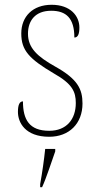

<svg xmlns="http://www.w3.org/2000/svg" viewBox="-20 -562 412 803"><path d="M186 10C269 10 325 -45 325 -129C325 -189 305 -231 212 -283C137 -325 97 -361 97 -421C97 -475 127 -517 194 -517C257 -517 291 -486 291 -405C306 -405 312 -420 312 -447C312 -495 275 -542 196 -542C117 -542 69 -493 69 -422C69 -351 102 -316 205 -255C283 -211 297 -178 297 -131C297 -63 258 -15 186 -15C103 -15 76 -61 76 -138C62 -138 55 -124 55 -94C55 -50 85 10 186 10ZM148 208V221H156C174 182 196 113 211 71V61H169C164 108 157 158 148 208Z"/></svg>

Font: Noto Serif Myanmar SemiCondensed Thin
Style: Regular
Weight: 100
Width: 4
Designer: Ben Mitchell and the Monotype Design Team
Foundry: Monotype Imaging Inc.
Version: Version 2.106